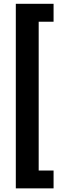

<svg xmlns="http://www.w3.org/2000/svg" viewBox="-20 -841 315 1020"><path d="M185.5 -725.6V64.9H264.6V159.7H64V-820.8H264.6V-725.6Z"/></svg>

Font: Heebo Medium
Style: Regular
Weight: 500
Designer: Oded Ezer
Foundry: Meir Sadan
Version: Version 2.001; ttfautohint (v1.5.14-ce02) -l 8 -r 50 -G 200 